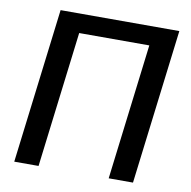

<svg xmlns="http://www.w3.org/2000/svg" viewBox="-80 -800 874 879"><g transform="rotate(10 356.5 -360.0)"><path d="M595 0H482L559.5 -631.5H233.5L156 0H43L131.5 -720H683.5Z"/></g></svg>

Font: Lato SemiBold
Style: Italic
Weight: 600
Italic angle: -7°
Designer: Lukasz Dziedzic with Adam Twardoch and Botio Nikoltchev
Foundry: tyPoland Lukasz Dziedzic
Version: Version 2.015; 2015-08-06; http://www.latofonts.com/